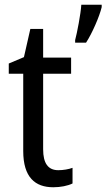

<svg xmlns="http://www.w3.org/2000/svg" viewBox="-20 -780 449 810"><path d="M409 -750V-760H323C321 -723 305 -640 297 -611V-600H343C368 -638 400 -711 409 -750ZM226 -62C183 -62 162 -91 162 -150V-469H280V-537H162V-658H108L81 -539L17 -512V-469H78V-143C78 -32 128 10 205 10C235 10 266 4 286 -6V-72C270 -66 247 -62 226 -62Z"/></svg>

Font: Noto Sans Oriya Cond
Style: Regular
Weight: 400
Width: 3
Designer: Amélie Bonet and Sol Matas
Foundry: Google LLC
Version: Version 2.006